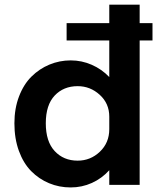

<svg xmlns="http://www.w3.org/2000/svg" viewBox="-20 -802 692 833"><path d="M286.6 11.2Q236.8 11.2 192.9 -7.1Q148.9 -25.4 115.2 -59.6Q81.5 -93.8 62 -147.2Q42.5 -200.7 42.5 -267.1Q42.5 -331.1 62.5 -383.5Q82.5 -436 116.5 -469.7Q150.4 -503.4 194.3 -521.7Q238.3 -540 286.6 -540Q334.5 -540 377.9 -521Q421.4 -502 454.1 -467.8V-626.5H269V-701.7H454.1V-781.7H585.9V-701.7H641.6V-626.5H585.9V0H454.1V-63.5Q421.9 -27.8 378.7 -8.3Q335.4 11.2 286.6 11.2ZM316.9 -105Q372.6 -105 413.3 -143.8Q454.1 -182.6 454.1 -241.7V-295.9Q454.1 -353 412.8 -390.6Q371.6 -428.2 316.9 -428.2Q255.9 -428.2 217.3 -387.5Q178.7 -346.7 178.7 -267.1Q178.7 -188 217.3 -146.5Q255.9 -105 316.9 -105Z"/></svg>

Font: Epilogue SemiBold
Style: Regular
Weight: 600
Designer: Tyler Finck
Foundry: Etcetera Type Co
Version: Version 2.112